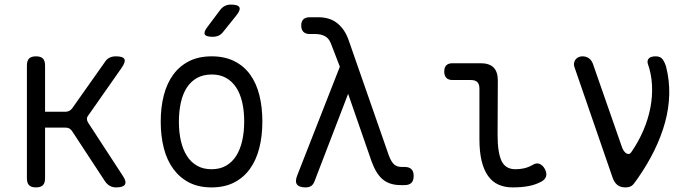

<svg xmlns="http://www.w3.org/2000/svg" viewBox="-20 -805 3040 835"><path d="M136 10Q116 10 106.5 0.5Q97 -9 97 -30V-520Q97 -541 106.5 -550.5Q116 -560 137 -560Q157 -560 166.5 -550.5Q176 -541 176 -520V-319H265Q274 -319 281.5 -323Q289 -327 294 -334L436 -535Q444 -548 456 -554Q468 -560 484 -560Q515 -560 521 -548Q527 -536 509 -510L364 -303Q358 -296 358 -288Q358 -280 363 -272L513 -42Q531 -16 523.5 -3Q516 10 485 10Q470 10 458 3.5Q446 -3 437 -16L294 -234Q289 -242 282 -246Q275 -250 265 -250H176V-30Q176 -9 166.5 0.5Q157 10 136 10Z M900 10Q844 10 803 -11Q762 -32 734 -70Q706 -108 692.5 -160.5Q679 -213 679 -276Q679 -339 692.5 -391Q706 -443 733.5 -480.5Q761 -518 802.5 -539Q844 -560 901 -560Q957 -560 999 -539Q1041 -518 1068 -480.5Q1095 -443 1108 -391Q1121 -339 1121 -277Q1121 -213 1107.5 -160.5Q1094 -108 1066.5 -70Q1039 -32 997.5 -11Q956 10 900 10ZM900 -69Q936 -69 962.5 -84Q989 -99 1006.5 -126Q1024 -153 1033 -191.5Q1042 -230 1042 -277Q1042 -322 1033.5 -359.5Q1025 -397 1007.5 -424Q990 -451 963.5 -466Q937 -481 901 -481Q864 -481 837 -466Q810 -451 792.5 -424Q775 -397 766.5 -359Q758 -321 758 -275Q758 -229 767 -191Q776 -153 793.5 -126Q811 -99 837.5 -84Q864 -69 900 -69ZM951 -667Q942 -655 930.5 -650Q919 -645 905 -645Q876 -645 870.5 -655.5Q865 -666 883 -689L937 -761Q946 -773 957.5 -779Q969 -785 984 -785Q1015 -785 1021 -773.5Q1027 -762 1008 -738Z M1348 -17Q1343 -3 1333.5 3.5Q1324 10 1309 10Q1281 10 1271.5 -3Q1262 -16 1273 -43L1458 -515L1419 -616Q1410 -639 1392.5 -648Q1375 -657 1352 -657H1327Q1309 -657 1299.5 -666.5Q1290 -676 1290 -694Q1290 -712 1299.5 -721Q1309 -730 1327 -730H1364Q1415 -730 1447.5 -703.5Q1480 -677 1496 -631L1671 -129Q1682 -100 1694.5 -89.5Q1707 -79 1727 -79H1739Q1759 -79 1769 -69.5Q1779 -60 1779 -40Q1779 -19 1769 -9.5Q1759 0 1739 0H1723Q1675 0 1645.5 -24Q1616 -48 1596 -103L1494 -397Z M2144 -218Q2144 -142 2161 -105.5Q2178 -69 2222 -69Q2241 -69 2259 -73Q2277 -77 2295 -87Q2312 -98 2326 -92.5Q2340 -87 2349 -71Q2359 -53 2355 -38.5Q2351 -24 2334 -15Q2308 -1 2277.5 4.5Q2247 10 2209 10Q2175 10 2148 -2Q2121 -14 2102.5 -40Q2084 -66 2074.5 -105.5Q2065 -145 2065 -200V-420Q2065 -439 2056 -448Q2047 -457 2028 -457H1948Q1930 -457 1921 -466.5Q1912 -476 1912 -494Q1912 -512 1921 -521Q1930 -530 1948 -530H2070Q2108 -530 2126.5 -511.5Q2145 -493 2145 -455Z M2644 -33 2478 -514Q2475 -523 2476.5 -531Q2478 -539 2482.5 -545.5Q2487 -552 2495 -556Q2503 -560 2513 -560Q2529 -560 2540.5 -552Q2552 -544 2558 -529L2686 -162Q2694 -143 2706 -137Q2718 -131 2726 -144Q2757 -189 2778 -238Q2799 -287 2808.5 -336.5Q2818 -386 2815.5 -435Q2813 -484 2797 -529Q2795 -537 2797 -543Q2799 -549 2804 -553Q2809 -557 2816.5 -558.5Q2824 -560 2832 -560Q2853 -560 2862.5 -546Q2872 -532 2877 -514Q2892 -455 2890.5 -394.5Q2889 -334 2872.5 -273.5Q2856 -213 2826.5 -152.5Q2797 -92 2756 -33Q2744 -15 2733.5 -2.5Q2723 10 2700 10Q2678 10 2664.5 -1Q2651 -12 2644 -33Z"/></svg>

Font: Maple Mono NL Light
Style: Regular
Weight: 300
Monospace: yes
Designer: subframe7536
Version: Version 7.000